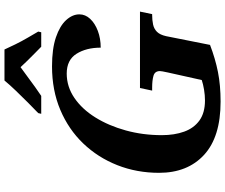

<svg xmlns="http://www.w3.org/2000/svg" viewBox="-92 -878 981 836"><g transform="rotate(-90 398.0 -460.5)"><path d="M373.2 10Q219.2 10 141.1 -62Q63 -134 63 -258Q63 -355 96.3 -439.5Q129.6 -524 190.8 -588Q252 -652 337.3 -688Q422.6 -724 526.3 -724Q603 -724 653 -707Q703 -690 728 -662.5Q753 -635 753 -605Q753 -579 733.5 -558Q714 -537 681 -524.5Q647.9 -512 608 -512Q608 -575 581.2 -617.5Q554.3 -660 495.3 -660Q438 -660 389 -626.5Q340 -593 304 -535Q268 -477 247.5 -402.6Q227 -328.2 227 -246.1Q227 -191 242.3 -148.6Q257.6 -106.2 290.9 -82.1Q324.2 -58 378.3 -58Q401 -58 425 -62Q449 -66 467 -72L500 -220Q503 -234 504.5 -242.2Q506 -250.4 506 -254Q506 -276.1 486 -282.1Q466 -288 434 -288H421L432.3 -341H765L754 -288H750Q728 -288 709 -284Q690 -280 677 -267Q664 -254 658 -227L620 -36Q559.9 -13 502 -1.5Q444.2 10 373.2 10ZM323 -784Q343 -803 368.5 -828.5Q394 -854 420 -881Q446 -908 465 -931H600Q609 -911 622.5 -883.5Q636 -856 651.5 -829.5Q667 -803 678 -784L675 -771H612Q601 -782 584.5 -798Q568 -814 551.5 -831Q535 -848 523 -861Q505 -848 482 -831Q459 -814 437 -798Q415 -782 398 -771H320Z"/></g></svg>

Font: Noto Serif
Style: Italic
Weight: 400
Italic angle: -12°
Designer: Monotype Design Team
Foundry: Monotype Imaging Inc.
Version: Version 2.013